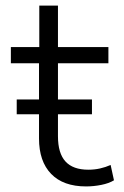

<svg xmlns="http://www.w3.org/2000/svg" viewBox="-20 -661 445 689"><path d="M289 8Q207 8 163.5 -37Q120 -82 120 -164V-434H19V-492H121V-641H188V-492H369V-434H188V-172Q188 -111 215 -81.5Q242 -52 297 -52Q319 -52 339 -56.5Q359 -61 377 -69L389 -14Q371 -3 343.5 2.5Q316 8 289 8ZM40 -251V-304H310V-251Z"/></svg>

Font: Nunito Sans 8pt Light
Style: Regular
Weight: 300
Version: Version 3.101;gftools[0.9.27]